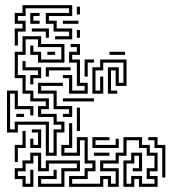

<svg xmlns="http://www.w3.org/2000/svg" viewBox="-20 -716 674 742"><path d="M37 -540V-606H67V-624H37V-666H67V-696H259V-654H169V-636H199V-606H259V-564H193V-576H247V-594H187V-624H157V-666H247V-684H79V-654H49V-636H79V-594H49V-540ZM277 -660V-690H289V-660ZM97 -624V-666H133V-654H109V-636H133V-624ZM223 -624V-636H283V-624ZM157 -570V-594H103V-606H169V-570ZM277 -570V-600H289V-570ZM157 -114V-234H49V-204H7V-366H49V-306H109V-270H97V-294H37V-354H19V-216H37V-246H169V-126H187V-216H217V-234H187V-264H127V-306H157V-324H97V-354H67V-414H37V-516H67V-576H139V-546H229V-474H127V-504H97V-540H109V-516H139V-486H217V-534H127V-564H79V-504H49V-426H79V-366H109V-336H169V-294H139V-276H199V-246H229V-204H199V-114ZM247 -354V-414H223V-426H259V-366H307V-384H277V-474H247V-516H277V-534H253V-546H289V-504H259V-486H289V-396H319V-354ZM163 -504V-516H193V-504ZM403 -504V-516H463V-504ZM307 -420V-486H343V-474H319V-420ZM337 -354V-456H367V-486H469V-384H427V-444H409V-366H433V-354H397V-456H439V-396H457V-474H379V-444H349V-366H367V-420H379V-354ZM97 -390V-426H127V-444H67V-480H79V-456H139V-414H109V-390ZM157 -420V-456H253V-444H169V-420ZM223 -264V-276H247V-294H187V-354H127V-396H223V-384H139V-366H199V-306H259V-264ZM223 -324V-336H343V-324ZM277 -210V-300H289V-210ZM43 -264V-276H73V-264ZM247 6V-36H307V-66H337V-84H307V-174H289V-114H217V-156H247V-240H259V-144H229V-126H277V-186H319V-96H349V-54H319V-24H259V-6H367V-36H409V-6H427V-54H367V-96H427V-126H457V-186H529V-156H559V-126H589V-54H559V-36H589V6H517V-24H499V6H457V-96H487V-126H529V-54H493V-66H517V-114H499V-84H469V-6H487V-36H529V-6H577V-24H547V-66H577V-114H547V-144H517V-174H469V-114H439V-84H379V-66H439V6H397V-24H379V6ZM97 -144V-180H109V-156H127V-204H103V-216H139V-144ZM37 -90V-156H67V-210H79V-144H49V-90ZM337 -144V-186H403V-174H349V-156H427V-180H439V-144ZM607 -30V-144H577V-174H553V-186H589V-156H619V-30ZM67 6V-24H37V-66H67V-96H97V-126H139V-66H157V-96H289V-54H229V6H127V-36H187V-60H199V-24H139V-6H217V-66H277V-84H169V-54H127V-114H109V-84H79V-54H49V-36H79V-6H97V-60H109V6ZM343 -114V-126H403V-114Z"/></svg>

Font: Rubik Maze
Style: Regular
Weight: 400
Designer: Hubert and Fischer, NaN
Foundry: Hubert and Fischer, NaN
Version: Version 2.200